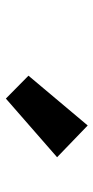

<svg xmlns="http://www.w3.org/2000/svg" viewBox="152 -1130 326 671"><g transform="rotate(90 315.5 -795.0)"><path d="M325 -652 245 -731 419 -938 530 -831Z"/></g></svg>

Font: Noto Sans SC ExtraBold
Style: Regular
Weight: 800
Designer: Ryoko NISHIZUKA 西塚涼子 (kana, bopomofo & ideographs); Paul D. Hunt (Latin, Greek & Cyrillic); Sandoll Communications 산돌커뮤니
Foundry: Adobe
Version: Version 2.004-H2;hotconv 1.0.118;makeotfexe 2.5.65603